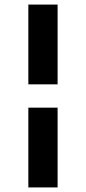

<svg xmlns="http://www.w3.org/2000/svg" viewBox="-20 -770 376 840"><path d="M104 -750H232V-401H104ZM104 -299H232V50H104Z"/></svg>

Font: Haskoy Bold
Style: Regular
Weight: 700
Designer: Ertekin Erdin
Foundry: Ertekin Erdin
Version: Version 1.500; ttfautohint (v1.8.3)